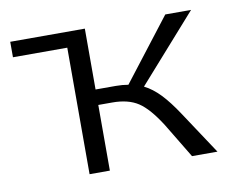

<svg xmlns="http://www.w3.org/2000/svg" viewBox="-55 -482 670 550"><g transform="rotate(-10 280.0 -206.5)"><path d="M536 0H462L401 -101Q368 -153 339 -172Q310 -191 264 -191H223V0H164V-368H6V-413H223V-236H282Q301 -236 318 -233L457 -413H532L361 -220Q385 -208 407 -185Q429 -162 454 -124Z"/></g></svg>

Font: Ysabeau Infant Semilight
Style: Regular
Weight: 300
Designer: Christian Thalmann (Catharsis Fonts)
Version: Version 0.003